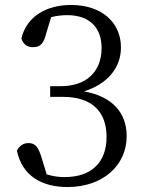

<svg xmlns="http://www.w3.org/2000/svg" viewBox="-20 -739 579 773"><path d="M186 -670C210 -676 231 -678 251 -678C339 -678 389 -629 389 -546C389 -448 325 -392 225 -392H182V-349H233C351 -349 409 -289 409 -188C409 -88 351 -26 240 -26C217 -26 193 -29 168 -37L149 -99C136 -143 125 -163 95 -163C74 -163 58 -152 48 -132C70 -30 149 14 252 14C393 14 490 -72 490 -191C490 -284 433 -351 318 -371C413 -401 467 -466 467 -548C467 -649 389 -719 266 -719C171 -719 88 -676 66 -584C75 -558 92 -549 113 -549C145 -549 157 -567 167 -608Z"/></svg>

Font: Source Han Serif AKR9
Style: Regular
Weight: 400
Designer: Ryoko NISHIZUKA 西塚涼子 (kana & ideographs); Frank Grießhammer (Latin, Greek & Cyrillic); Sandoll Communications 산돌커뮤니케이션, 
Foundry: Adobe Systems Incorporated
Version: Version 1.005;hotconv 1.0.107;makeotfexe 2.5.65593